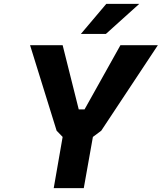

<svg xmlns="http://www.w3.org/2000/svg" viewBox="-20 -970 834 990"><path d="M397 -795 528 -950H698L526 -795ZM257 0 303 -264 272 -296 135 -737H303L386 -406H416L601 -737H794L502 -296L459 -264L412 0Z"/></svg>

Font: Tomorrow SemiBold
Style: Italic
Weight: 600
Italic angle: -10°
Designer: Tony de Marco, Monica Rizzolli
Foundry: Just in Type
Version: Version 2.002